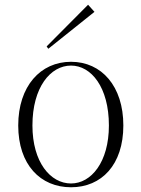

<svg xmlns="http://www.w3.org/2000/svg" viewBox="-20 -776 597 811"><path d="M280 15C409 15 501 -80 501 -246C501 -412 409 -515 280 -515C151 -515 57 -412 57 -246C57 -80 151 15 280 15ZM280 -1C193 -1 117 -91 117 -246C117 -407 193 -499 280 -499C365 -499 440 -408 440 -246C440 -91 365 -1 280 -1ZM379 -726 352 -756 177 -580 184 -570Z"/></svg>

Font: Sprat Condensed Light
Style: Regular
Weight: 300
Width: 3
Designer: Ethan Nakache
Foundry: Collletttivo
Version: Version 2.000;Glyphs 3.2 (3217)